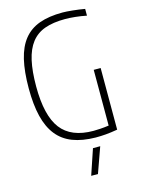

<svg xmlns="http://www.w3.org/2000/svg" viewBox="-140 -826 825 1125"><g transform="rotate(-15 272.0 -264.0)"><path d="M321 66H365L310 220H269ZM353 10Q272 9 214 -13.5Q156 -36 119.5 -82Q83 -128 65.5 -199Q48 -270 48 -369Q48 -471 65 -543Q82 -615 118.5 -660.5Q155 -706 213 -727Q271 -748 354 -748Q377 -748 415.5 -744Q454 -740 488 -734V-693Q453 -700 419.5 -703.5Q386 -707 358 -707Q286 -707 235.5 -689Q185 -671 153.5 -630.5Q122 -590 107.5 -525.5Q93 -461 93 -369Q93 -192 154.5 -111.5Q216 -31 351 -31Q366 -31 391 -32.5Q416 -34 444 -38V-376H486V-2Q445 5 415 7.5Q385 10 353 10Z"/></g></svg>

Font: Encode Sans Compressed
Style: ExtraLight
Weight: 200
Designer: Pablo Impallari, Andres Torresi
Foundry: Pablo Impallari, Andres Torresi
Version: Version 1.000; ttfautohint (v1.00) -l 8 -r 50 -G 200 -x 14 -